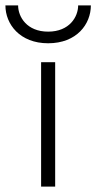

<svg xmlns="http://www.w3.org/2000/svg" viewBox="-62 -690 356 710"><path d="M-42 -670C-42 -601 11 -530 116 -530C222 -530 274 -601 274 -670H227C227 -628 195 -573 116 -573C37 -573 5 -628 5 -670ZM90 -460V0H142V-460Z"/></svg>

Font: Jost Light
Style: Regular
Weight: 300
Version: Version 3.710